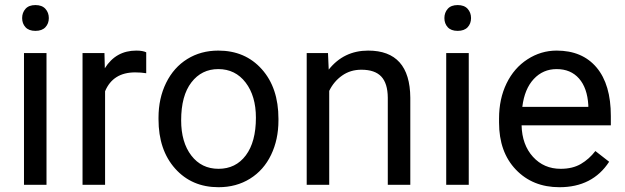

<svg xmlns="http://www.w3.org/2000/svg" viewBox="-20 -741 2506 770"><path d="M166.5 0H76.2V-528.3H166.5ZM68.8 -668.5Q68.8 -690.4 82.3 -705.6Q95.7 -720.7 122.1 -720.7Q148.4 -720.7 162.1 -705.6Q175.8 -690.4 175.8 -668.5Q175.8 -646.5 162.1 -631.8Q148.4 -617.2 122.1 -617.2Q95.7 -617.2 82.3 -631.8Q68.8 -646.5 68.8 -668.5Z M566.4 -447.3Q545.9 -450.7 522 -450.7Q433.1 -450.7 401.4 -375V0H311V-528.3H398.9L400.4 -467.3Q444.8 -538.1 526.4 -538.1Q552.7 -538.1 566.4 -531.2Z M615.7 -269Q615.7 -346.7 646.2 -408.7Q676.8 -470.7 731.2 -504.4Q785.6 -538.1 855.5 -538.1Q963.4 -538.1 1030 -463.4Q1096.7 -388.7 1096.7 -264.6V-258.3Q1096.7 -181.2 1067.1 -119.9Q1037.6 -58.6 982.7 -24.4Q927.7 9.8 856.4 9.8Q749 9.8 682.4 -64.9Q615.7 -139.6 615.7 -262.7ZM706.5 -258.3Q706.5 -170.4 747.3 -117.2Q788.1 -64 856.4 -64Q925.3 -64 965.8 -117.9Q1006.3 -171.9 1006.3 -269Q1006.3 -356 965.1 -409.9Q923.8 -463.9 855.5 -463.9Q788.6 -463.9 747.6 -410.6Q706.5 -357.4 706.5 -258.3Z M1295.4 -528.3 1298.3 -461.9Q1358.9 -538.1 1456.5 -538.1Q1624 -538.1 1625.5 -349.1V0H1535.2V-349.6Q1534.7 -406.7 1509 -434.1Q1483.4 -461.4 1429.2 -461.4Q1385.3 -461.4 1352.1 -438Q1318.8 -414.6 1300.3 -376.5V0H1210V-528.3Z M1859.9 0H1769.5V-528.3H1859.9ZM1762.2 -668.5Q1762.2 -690.4 1775.6 -705.6Q1789.1 -720.7 1815.4 -720.7Q1841.8 -720.7 1855.5 -705.6Q1869.1 -690.4 1869.1 -668.5Q1869.1 -646.5 1855.5 -631.8Q1841.8 -617.2 1815.4 -617.2Q1789.1 -617.2 1775.6 -631.8Q1762.2 -646.5 1762.2 -668.5Z M2223.6 9.8Q2116.2 9.8 2048.8 -60.8Q1981.4 -131.3 1981.4 -249.5V-266.1Q1981.4 -344.7 2011.5 -406.5Q2041.5 -468.3 2095.5 -503.2Q2149.4 -538.1 2212.4 -538.1Q2315.4 -538.1 2372.6 -470.2Q2429.7 -402.3 2429.7 -275.9V-238.3H2071.8Q2073.7 -160.2 2117.4 -112.1Q2161.1 -64 2228.5 -64Q2276.4 -64 2309.6 -83.5Q2342.8 -103 2367.7 -135.3L2422.9 -92.3Q2356.4 9.8 2223.6 9.8ZM2212.4 -463.9Q2157.7 -463.9 2120.6 -424.1Q2083.5 -384.3 2074.7 -312.5H2339.4V-319.3Q2335.4 -388.2 2302.2 -426Q2269 -463.9 2212.4 -463.9Z"/></svg>

Font: RobotoDraft
Style: Regular
Weight: 400
Version: Version 2.001101; 2014